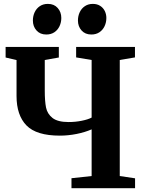

<svg xmlns="http://www.w3.org/2000/svg" viewBox="-20 -990 768 1010"><path d="M462 -309.5Q426.5 -294 382.2 -285.2Q338 -276.5 295 -276.5Q171.5 -276.5 119.2 -330.2Q67 -384 67 -485V-674L9.5 -687.5V-743H289.5V-687.5L215.5 -674.5V-513.5Q215.5 -457.5 222.2 -424.2Q229 -391 256.2 -369.5Q283.5 -348 340.5 -348Q376.5 -348 410 -354.8Q443.5 -361.5 462 -371.5V-674.5L380.5 -688V-743H690V-688L610 -674.5V-64L690.5 -52V0H356V-52.5L462 -64ZM223 -808.5Q191 -808.5 172 -829.8Q153 -851 153 -882Q153 -906 162.5 -926Q172 -946 189.8 -957.8Q207.5 -969.5 231.5 -969.5H232.5Q264.5 -969.5 283.5 -948Q302.5 -926.5 302.5 -895.5Q302.5 -872 293 -852Q283.5 -832 265.8 -820.2Q248 -808.5 224 -808.5ZM460 -808.5Q428 -808.5 409 -829.8Q390 -851 390 -882Q390 -906 399.5 -926Q409 -946 426.8 -957.8Q444.5 -969.5 468 -969.5H469Q490.5 -969.5 506.5 -959.5Q522.5 -949.5 531 -932.5Q539.5 -915.5 539.5 -895.5Q539.5 -872 530 -852Q520.5 -832 502.8 -820.2Q485 -808.5 461 -808.5Z"/></svg>

Font: Merriweather Text
Style: Bold
Weight: 700
Designer: Eben Sorkin
Foundry: Eben Sorkin
Version: Version 2.100